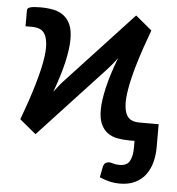

<svg xmlns="http://www.w3.org/2000/svg" viewBox="-51 -566 731 795"><g transform="rotate(5 314.5 -168.0)"><path d="M615 19Q615 50.5 607.5 79.8Q600 109 583.5 131.8Q567 154.5 540.2 168Q513.5 181.5 475 181.5Q454 181.5 434.5 177Q415 172.5 391.5 162.5L400 118.5Q403.5 105.5 410.5 101.5Q417.5 97.5 424 97.5Q431 97.5 442 101Q453 104.5 468.5 104.5Q498.5 104.5 510 84.2Q521.5 64 521.5 27V0H501Q474 0 450 -4.5Q426 -9 408.5 -22Q391 -35 380.8 -58.2Q370.5 -81.5 371 -118.8Q371.5 -156 383.8 -209Q396 -262 423.5 -335Q412 -319.5 401.2 -306.5Q390.5 -293.5 381 -283.5L110.5 8L42.5 -48Q73.5 -131.5 91.5 -192.8Q109.5 -254 117 -296.8Q124.5 -339.5 122.2 -366.2Q120 -393 111.5 -408Q103 -423 88.8 -428.2Q74.5 -433.5 58 -433.5H30.5V-501Q30.5 -509 43.2 -513Q56 -517 86 -517Q114.5 -517 139.2 -512Q164 -507 182.2 -493.2Q200.5 -479.5 210.8 -455.5Q221 -431.5 220.5 -393.2Q220 -355 207.8 -300.8Q195.5 -246.5 168.5 -173Q180.5 -189 191.5 -202.8Q202.5 -216.5 212.5 -226.5L483 -518L551 -461.5Q520 -378 502 -317Q484 -256 476.8 -213.2Q469.5 -170.5 471.5 -144Q473.5 -117.5 482 -102.8Q490.5 -88 504.5 -82.8Q518.5 -77.5 535.5 -77.5H615Z"/></g></svg>

Font: Lato 2
Style: Regular
Weight: 600
Designer: Lukasz Dziedzic with Adam Twardoch and Botio Nikoltchev
Foundry: tyPoland Lukasz Dziedzic
Version: Version 2.015; 2015-08-06; http://www.latofonts.com/